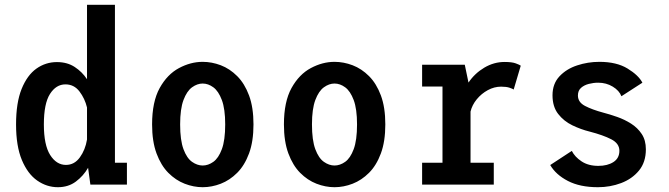

<svg xmlns="http://www.w3.org/2000/svg" viewBox="-20 -770 2790 801"><path d="M221.5 11Q175 11 135.2 -16.8Q95.5 -44.5 71.2 -102.5Q47 -160.5 47 -251Q47 -341.5 70.2 -399Q93.5 -456.5 132 -483.8Q170.5 -511 217.5 -511Q260.5 -511 291.8 -490.5Q323 -470 343 -439.5V-750H459.5V-91H509.5V0H357L347.5 -70Q328 -36 296.5 -12.5Q265 11 221.5 11ZM163 -251Q163 -165 189.2 -123.5Q215.5 -82 255 -82Q290.5 -82 313.2 -113.5Q336 -145 343 -188V-321.5Q334 -359 311.5 -388.5Q289 -418 253 -418Q214 -418 188.5 -378Q163 -338 163 -251Z M825.5 11Q788 11 750.5 -3.5Q713 -18 682.2 -49Q651.5 -80 633 -130Q614.5 -180 614.5 -251Q614.5 -345.5 646.2 -402.8Q678 -460 726.8 -486Q775.5 -512 825.5 -512Q863.5 -512 901 -497.8Q938.5 -483.5 969.5 -452.5Q1000.5 -421.5 1019 -371.8Q1037.5 -322 1037.5 -251Q1037.5 -180 1019 -130Q1000.5 -80 969.5 -49Q938.5 -18 901 -3.5Q863.5 11 825.5 11ZM825.5 -79.5Q848.5 -79.5 870 -94.8Q891.5 -110 905.5 -147.5Q919.5 -185 919.5 -251Q919.5 -315.5 905.5 -352.8Q891.5 -390 870 -405.8Q848.5 -421.5 825.5 -421.5Q803 -421.5 781.2 -405.8Q759.5 -390 745.5 -352.8Q731.5 -315.5 731.5 -251Q731.5 -185 745.5 -147.5Q759.5 -110 781.2 -94.8Q803 -79.5 825.5 -79.5Z M1375.5 11Q1338 11 1300.5 -3.5Q1263 -18 1232.2 -49Q1201.5 -80 1183 -130Q1164.5 -180 1164.5 -251Q1164.5 -345.5 1196.2 -402.8Q1228 -460 1276.8 -486Q1325.5 -512 1375.5 -512Q1413.5 -512 1451 -497.8Q1488.5 -483.5 1519.5 -452.5Q1550.5 -421.5 1569 -371.8Q1587.5 -322 1587.5 -251Q1587.5 -180 1569 -130Q1550.5 -80 1519.5 -49Q1488.5 -18 1451 -3.5Q1413.5 11 1375.5 11ZM1375.5 -79.5Q1398.5 -79.5 1420 -94.8Q1441.5 -110 1455.5 -147.5Q1469.5 -185 1469.5 -251Q1469.5 -315.5 1455.5 -352.8Q1441.5 -390 1420 -405.8Q1398.5 -421.5 1375.5 -421.5Q1353 -421.5 1331.2 -405.8Q1309.5 -390 1295.5 -352.8Q1281.5 -315.5 1281.5 -251Q1281.5 -185 1295.5 -147.5Q1309.5 -110 1331.2 -94.8Q1353 -79.5 1375.5 -79.5Z M1741 0V-91H1826V-409H1741V-500H1919L1934.5 -425.5Q1960.5 -464 2000.5 -487.8Q2040.5 -511.5 2085 -511.5Q2116 -511.5 2132 -505.5Q2148 -499.5 2152.5 -496L2123 -396.5Q2119 -399.5 2105.8 -404Q2092.5 -408.5 2070.5 -408.5Q2042 -408.5 2015.2 -394Q1988.5 -379.5 1969 -355.8Q1949.5 -332 1943 -304.5V-91H2040V0Z M2474.5 11Q2399.5 11 2349 -15.2Q2298.5 -41.5 2275.5 -81.5L2365.5 -140.5Q2378 -115.5 2406.2 -96.8Q2434.5 -78 2476 -78Q2514.5 -78 2539.2 -94Q2564 -110 2564 -141Q2564 -171.5 2530 -189Q2496 -206.5 2440 -221Q2403.5 -230 2367.8 -247.2Q2332 -264.5 2308.5 -294.8Q2285 -325 2285 -372.5Q2285 -420.5 2314 -451.5Q2343 -482.5 2387.8 -497.2Q2432.5 -512 2480.5 -512Q2552.5 -512 2598.2 -484Q2644 -456 2660 -425L2572.5 -368.5Q2563.5 -392 2536.5 -408.5Q2509.5 -425 2475.5 -425Q2456 -425 2436.5 -420Q2417 -415 2404 -403.5Q2391 -392 2391 -371.5Q2391 -343.5 2420.8 -328Q2450.5 -312.5 2497 -300Q2524 -293 2554.8 -282.2Q2585.5 -271.5 2612.8 -254.2Q2640 -237 2657.2 -211Q2674.5 -185 2674.5 -147Q2674.5 -93.5 2645.8 -58.5Q2617 -23.5 2571.2 -6.2Q2525.5 11 2474.5 11Z"/></svg>

Font: Trispace SemiCondensed Medium
Style: Regular
Weight: 500
Width: 4
Designer: Tyler Finck
Foundry: Etcetera Type Company
Version: Version 1.210; ttfautohint (v1.8.3)